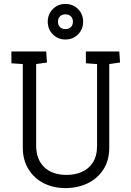

<svg xmlns="http://www.w3.org/2000/svg" viewBox="-20 -953 668 977"><path d="M313 4Q250 4 201 -21.5Q152 -47 124 -93.5Q96 -140 96 -202V-627L38 -631V-691H215L219 -635L164 -627V-213Q164 -142 205 -102.5Q246 -63 319 -63Q361 -63 396 -78Q431 -93 452.5 -126Q474 -159 474 -213V-627L417 -631V-691H587L591 -635L536 -627V-202Q536 -137 506 -90.5Q476 -44 425.5 -20Q375 4 313 4ZM223 -843Q223 -881 249 -907Q275 -933 313 -933Q351 -933 377 -907Q403 -881 403 -843Q403 -804 377 -778Q351 -752 313 -752Q275 -752 249 -778Q223 -804 223 -843ZM275 -843Q275 -825 285.5 -815Q296 -805 313 -805Q330 -805 340.5 -815Q351 -825 351 -843Q351 -860 340.5 -870Q330 -880 313 -880Q296 -880 285.5 -870Q275 -860 275 -843Z"/></svg>

Font: Kreon Light
Style: Regular
Weight: 300
Designer: Julia Petretta
Foundry: Julia Petretta and Eli Heuer
Version: Version 2.002